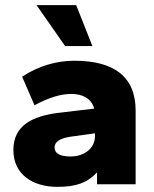

<svg xmlns="http://www.w3.org/2000/svg" viewBox="-20 -716 600 746"><path d="M202 10C275 10 318 -5 357 -46V0H507V-286C507 -419 422 -480 269 -480C202 -480 131 -461 66 -418L114 -307C174 -339 218 -351 258 -351C298 -351 335 -335 346 -294L202 -277C109 -264 32 -231 32 -133C32 -37 109 10 202 10ZM339 -537 276 -696H122L233 -537ZM254 -108C213 -108 192 -120 192 -143C192 -165 213 -179 255 -185L349 -198V-186C349 -143 311 -108 254 -108Z"/></svg>

Font: Gantari ExtraBold
Style: Regular
Weight: 800
Designer: Anugrah Pasau
Foundry: Lafontype
Version: Version 1.000